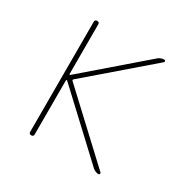

<svg xmlns="http://www.w3.org/2000/svg" viewBox="-124 -637 748 755"><g transform="rotate(30 250.0 -260.0)"><path d="M99.6 -9.8V-509.8Q99.6 -519.5 109.9 -519.5Q120.1 -519.5 120.1 -509.8V-284.2Q120.1 -283.2 121.6 -282.2Q123 -281.2 124 -282.2L387.7 -509.8Q399.4 -519.5 415 -519.5Q418.9 -519.5 419.9 -515.6Q420.9 -511.7 418 -509.8L143.6 -273.4Q140.6 -270.5 143.6 -266.6L418.9 -9.8Q420.9 -7.8 419.9 -3.9Q418.9 0 415 0Q402.3 0 389.6 -9.8L124 -257.8Q123 -258.8 121.6 -257.8Q120.1 -256.8 120.1 -255.9V-9.8Q120.1 0 109.9 0Q99.6 0 99.6 -9.8Z"/></g></svg>

Font: Rounded-L Mgen+ 2m thin
Style: Regular
Weight: 100
Designer: [Source Han Sans]
Ryoko NISHIZUKA  (kana & ideographs); Paul D. Hunt (Latin, Greek & Cyrillic); Wenlong ZHANG  (bopomofo
Version: Version 1.059.20150602